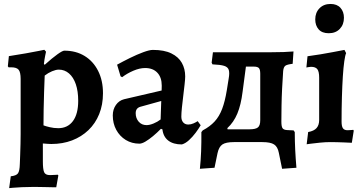

<svg xmlns="http://www.w3.org/2000/svg" viewBox="-20 -729 1858 985"><path d="M27 236.1 35.2 175.4Q63.6 172.4 72.2 160.2Q80.8 148.1 81.7 112.5Q82.6 93.3 83.5 65.7Q84.5 38.1 85.2 9.3Q85.9 -19.5 85.9 -41.4V-324Q85.9 -358.5 75.6 -371.1Q65.3 -383.7 37.4 -383.7H24.1L20.2 -389L25.5 -441Q70.8 -447.9 112.5 -455.3Q154.2 -462.7 180.8 -468.1Q207.4 -473.6 207.4 -473.6L216.1 -463.8Q216.1 -463.8 211.9 -443.6Q207.7 -423.5 205.2 -401.2L209.2 -396.5Q248.7 -432 274.7 -450.5Q300.7 -469.1 309.9 -469.1Q369.7 -469.1 414 -441.9Q458.4 -414.8 483.3 -365.5Q508.3 -316.2 508.3 -250.5Q508.3 -191.5 488.8 -143.5Q469.3 -95.6 433.7 -61.4Q398 -27.2 349.7 -8.7Q301.3 9.7 243.5 9.7Q236 9.7 225.8 9Q215.6 8.2 207.7 7.6Q199.8 7.1 199.8 7.1Q199.8 29.4 199.9 52.9Q199.9 76.4 199.9 99.7Q199.9 139 206.3 154.1Q212.6 169.3 236.6 169.3Q247.3 169.3 259.9 168.3Q272.5 167.4 276.9 167.4L279.3 171.3L268.6 231.8Q262 231.8 247.8 231.6Q233.5 231.4 215.9 230.9Q198.3 230.5 180.2 230.2Q162.2 230 147.9 230Q120.4 230 92.2 231.3Q64.1 232.5 45.6 234.3Q27 236.1 27 236.1ZM278.7 -71.4Q327.2 -71.4 354.2 -107.9Q381.2 -144.4 381.2 -211.6Q381.2 -261.3 368.9 -297.1Q356.6 -332.8 334 -352.3Q311.5 -371.8 281.7 -371.8Q267.1 -371.8 247.1 -363.5Q227.2 -355.2 209.3 -341.3Q207.7 -302.1 206.2 -256.9Q204.6 -211.8 203.9 -167.4Q203.1 -123 203.1 -85.9Q214.1 -81.5 235.2 -76.5Q256.4 -71.4 278.7 -71.4Z M913 12Q869 12 843.3 -7.8Q817.6 -27.6 813.2 -65.4L805.6 -68.2Q785.6 -47.8 764.8 -30.5Q744 -13.3 725.9 -2.6Q707.8 8 695.1 8Q656.3 8 625.3 -10.9Q594.3 -29.9 576.4 -62.8Q558.6 -95.8 558.6 -136.7Q558.6 -167.6 574.6 -190.5Q590.7 -213.4 616.5 -219.9L809.2 -264.7L809.8 -289.3Q809.8 -332.1 787.2 -356Q764.7 -380 724.5 -380Q696.5 -380 664.4 -366.3Q632.2 -352.6 606.7 -333.1L598.6 -337.5L580.7 -397.2Q610.3 -413.5 646.4 -431.4Q682.5 -449.2 714.8 -461.1Q747.2 -473 764 -473Q822.5 -473 859.1 -455Q895.7 -437.1 912.9 -406.5Q930.1 -376 930.1 -336.8Q930.1 -324.3 927.1 -297.1Q924.2 -269.9 920.2 -237.7Q916.2 -205.6 913.2 -176.7Q910.3 -147.7 910.3 -130.7Q910.3 -111.9 919.9 -101Q929.6 -90.1 945.9 -90.1Q959.3 -90.1 972.9 -96.1Q986.5 -102.2 994.1 -107.5L1009.5 -86.5Q999.2 -68.5 983.3 -47.3Q967.3 -26.1 949.2 -9.6Q931.1 6.9 913 12ZM732 -87.1Q747.4 -87.1 767.7 -95.4Q788 -103.7 804 -116.1L807.2 -210.9L700.1 -181.2Q676.1 -174.4 676.1 -148.2Q676.1 -122.5 691.5 -104.8Q706.9 -87.1 732 -87.1Z M1080.5 131.6 1005.5 136.9Q1010 92.7 1011.8 47.6Q1013.5 2.5 1013.1 -51.3L1020.1 -60.1Q1057.1 -79.7 1080.9 -105.5Q1104.7 -131.2 1119.5 -170Q1134.3 -208.9 1143.6 -266.2L1153.1 -325.5Q1158.4 -354.9 1153.7 -370.1Q1149 -385.3 1129.8 -391.2Q1110.6 -397.2 1070.1 -398.8L1065.8 -407.3L1072.4 -461H1372.7Q1407.9 -461 1434.8 -462Q1461.7 -463 1485.7 -465L1481.4 -401.7Q1452.5 -398.3 1443.6 -391.5Q1434.7 -384.7 1432.7 -364.7Q1429.6 -320.6 1427.3 -275.2Q1425 -229.8 1424.3 -186.4Q1423.5 -143 1423.5 -105.2Q1423.5 -80 1429.4 -71.4Q1435.4 -62.7 1452.6 -61.7L1486.2 -60.1L1492.2 -51.3Q1492.3 -3.8 1494.5 40.3Q1496.7 84.5 1500.7 131.6L1427.2 136.9L1410.4 54.8Q1404.5 23.9 1386.1 12Q1367.7 0 1325.8 0H1179.9Q1139 0 1120.9 12.1Q1102.9 24.3 1096 56.6ZM1150.7 -50.8 1082.5 -65.6H1260.1Q1291.3 -65.6 1303.2 -75.4Q1315.1 -85.2 1315.1 -112V-350.9Q1315.1 -372.2 1308.2 -379.8Q1301.3 -387.3 1281.7 -387.3H1198.1L1247.7 -433.4L1224.5 -257.8Q1216.1 -190.4 1197.5 -146Q1179 -101.7 1146.3 -71.6Z M1553.3 11.1 1560.9 -51.6Q1590.5 -56.8 1603.9 -71.9Q1617.4 -86.9 1617.4 -113.8V-330.4Q1617.4 -361.6 1608.1 -373.9Q1598.9 -386.2 1575.4 -386.2Q1569.2 -386.2 1560.5 -384.4Q1551.8 -382.7 1551.8 -382.7L1557.6 -440.4Q1591.6 -444.9 1625.2 -450.5Q1658.8 -456.2 1686.4 -461.4Q1713.9 -466.6 1730.5 -469.8Q1747.1 -473 1747.1 -473L1755.7 -456.5Q1750.8 -446.1 1746.3 -414.7Q1741.8 -383.4 1738.8 -336.6Q1735.8 -289.8 1734.1 -230.6Q1732.3 -171.4 1732.3 -105.2Q1732.3 -81.6 1739.1 -71.3Q1746 -60.9 1762.8 -60.9Q1770.9 -60.9 1781.6 -61.9Q1792.4 -62.9 1792.4 -62.9L1794.8 -58.5L1785 3.5Q1785 3.5 1773.8 3Q1762.6 2.5 1745.5 1.7Q1728.4 1 1709.5 0.5Q1690.6 0 1675.3 0Q1650.6 0 1622.1 2.8Q1593.6 5.5 1573.5 8.3Q1553.3 11.1 1553.3 11.1ZM1666.6 -558.5Q1632.1 -558.5 1614.7 -578.4Q1597.3 -598.2 1597.3 -629.4Q1597.3 -664.2 1619 -686.5Q1640.7 -708.7 1675.7 -708.7Q1708.7 -708.7 1726.6 -688.9Q1744.5 -669.1 1744.5 -637.8Q1744.5 -603 1723.3 -580.8Q1702 -558.5 1666.6 -558.5Z"/></svg>

Font: Alegreya
Style: Regular
Weight: 400
Designer: Juan Pablo del Peral
Foundry: Huerta Tipografica
Version: Version 2.009